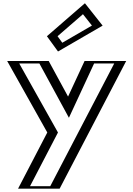

<svg xmlns="http://www.w3.org/2000/svg" viewBox="-20 -882 807 1162"><path d="M516 -513 394 -250 251 -513H47L290 -80L113 260H317L720 -513ZM286 -664 342 -587 580 -725 489 -840ZM525.6 -498 395.1 -216.6 242.1 -498H72.6L307.1 -80.3L137.7 245H307.9L695.3 -498ZM306.2 -661.7 487 -818.4 557.5 -729.3 346.2 -606.8ZM525.6 -498H695.3L307.9 245H137.7L307.1 -80.3L72.6 -498H242.1L395.1 -216.6ZM306.2 -661.7 346.2 -606.8 557.5 -729.3 487 -818.4ZM516 -513H720L317 260H113L290 -80L47 -513H251L394 -250ZM286 -664 489 -840 580 -725 342 -587ZM549.6 -498H671.4L284.1 245H161.6L330.8 -80.1L96.3 -498H218.3L397.1 -169.2ZM328.3 -662.9 482 -796.1 536.4 -727.3 357 -623.3ZM491.9 -513 391.9 -297.5 274.7 -513H23.3L266.2 -80.2L89.2 260H340.8L743.8 -513ZM263.9 -662.8 331.1 -570.4 601.1 -726.9 494 -862.3Z"/></svg>

Font: Hussar Outliner
Style: Regular
Weight: 700
Foundry: Cannot Into Space Fonts
Version: Version 0.92